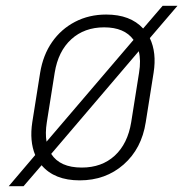

<svg xmlns="http://www.w3.org/2000/svg" viewBox="-20 -610 640 660"><path d="M10 30 101 -77Q81 -125 91 -190L118 -360Q128 -421 159 -465.5Q190 -510 238 -535Q286 -560 345 -560Q428 -560 472 -512L539 -590H590L495 -479Q519 -429 508 -360L481 -190Q467 -99 405 -44.5Q343 10 254 10Q167 10 123 -42L61 30ZM141 -190Q135 -152 140 -123L439 -473Q408 -516 338 -516Q270 -516 225 -475Q180 -434 168 -360ZM261 -34Q330 -34 374.5 -75Q419 -116 431 -190L458 -360Q465 -402 457 -434L156 -81Q186 -34 261 -34Z"/></svg>

Font: NKDuy Mono Thin
Style: Italic
Weight: 100
Italic angle: -9°
Monospace: yes
Designer: NKDuy
Foundry: NKDuy
Version: Version 2.251; ttfautohint (v1.8.4.7-5d5b)